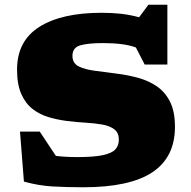

<svg xmlns="http://www.w3.org/2000/svg" viewBox="-20 -776 808 811"><path d="M719 -240Q719 -112 623.8 -48.5Q528.5 15 332 15Q259.5 15 200.8 11.5Q142 8 81 -9L64.5 -220H148L216 -117.5Q236.5 -115 258.5 -113.8Q280.5 -112.5 306 -112.5Q378 -112.5 416 -121Q454 -129.5 468 -145.8Q482 -162 482 -186Q482 -215 463.2 -229.5Q444.5 -244 412.8 -249.8Q381 -255.5 342 -257.8Q303 -260 263 -265Q223 -270 185.2 -281.2Q147.5 -292.5 117.5 -315.8Q87.5 -339 69.8 -379.2Q52 -419.5 52 -482Q52 -603 146.2 -662.5Q240.5 -722 409 -722Q453 -722 491.2 -717.8Q529.5 -713.5 567.5 -703L607 -756H687V-503.5H591L554 -575.5Q504.5 -594 415 -594Q350.5 -594 318.2 -584.2Q286 -574.5 286 -540Q286 -508.5 313 -495.2Q340 -482 385 -476.5Q430 -471 484 -463.5Q524.5 -458 566 -446.5Q607.5 -435 642.2 -411.5Q677 -388 698 -346.8Q719 -305.5 719 -240Z"/></svg>

Font: Newsreader 6pt ExtraBold
Style: Regular
Weight: 800
Designer: Hugues Gentile
Foundry: Production Type
Version: Version 1.003; ttfautohint (v1.8.3)